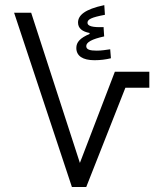

<svg xmlns="http://www.w3.org/2000/svg" viewBox="-20 -744 626 764"><path d="M266.1 0H323.2L479 -395H574.2V-458.5H437L297.9 -95.7L104 -693.4H36.1ZM356 -504.4C379.4 -504.4 401.9 -507.3 421.4 -512.2L418.5 -547.9C400.4 -545.4 384.3 -542.5 365.2 -542.5C338.4 -542.5 323.2 -546.4 323.2 -560.5C323.2 -575.7 345.2 -588.4 394.5 -599.1L392.1 -636.2C347.2 -634.3 328.1 -640.6 328.1 -653.3C328.1 -667 343.3 -674.8 397.5 -685.1L395 -723.6C316.4 -707 290.5 -682.6 290.5 -654.3C290.5 -630.9 308.1 -618.2 336.4 -612.8V-608.9C298.8 -592.8 283.7 -576.2 283.7 -553.2C283.7 -521.5 309.1 -504.4 356 -504.4Z"/></svg>

Font: Cascadia Code PL Light
Style: Regular
Weight: 300
Monospace: yes
Designer: Aaron Bell
Foundry: Saja Typeworks
Version: Version 2404.023